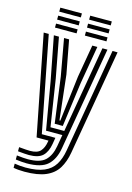

<svg xmlns="http://www.w3.org/2000/svg" viewBox="-143 -836 770 1117"><g transform="rotate(15 242.5 -277.0)"><path d="M121 211Q103.2 211 84.4 209.4Q65.5 207.8 54.5 205.2V180.2Q70.8 183 88.6 184.5Q106.5 186 121 186Q190.5 186 232.4 167.9Q274.2 149.8 296 114.5Q317.8 79.2 326.5 28L434.5 -600H465L356 33Q346.2 90 321.6 129.8Q297 169.5 249 190.2Q201 211 121 211ZM121 110.5Q100.5 110.5 54.5 105.8V81Q80.8 83.2 95.2 84.4Q109.8 85.5 121 85.5Q164.8 85.5 183.4 65Q202 44.5 208.2 7.5L209.5 0H138L20 -600H50.5L162.5 -26H244.2L237.8 12.5Q229.5 61.5 203.8 86Q178 110.5 121 110.5ZM121 160.8Q108 160.8 90.5 159.4Q73 158 54.5 155.5V130.8Q97.5 135.8 121 135.8Q194 135.8 225.6 105.8Q257.2 75.8 267.2 17.8L279.2 -52H181L132 -338L81.2 -600H111.8L157.2 -359L200.8 -78H283.8L373.8 -600H404L296.8 22.8Q285.2 90.5 247 125.6Q208.8 160.8 121 160.8ZM219.2 -104 182.2 -379.2 142.5 -600H173L210.8 -398.5L240.8 -130H246L279 -404L312.8 -600H343.2L304.2 -373.2L268 -104ZM256 -741V-765H386V-741ZM76 -741V-765H206V-741ZM76 -693V-717H206V-693ZM256 -693V-717H386V-693ZM76 -645V-669H206V-645ZM256 -645V-669H386V-645Z"/></g></svg>

Font: Big Shoulders Inline Display Black
Style: Regular
Weight: 900
Designer: Patric King
Foundry: XO Type Co
Version: Version 1.000